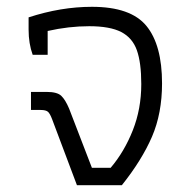

<svg xmlns="http://www.w3.org/2000/svg" viewBox="-20 -544 554 564"><path d="M133 -194Q127 -210 121 -215.5Q115 -221 99 -221H71V-274H117Q148 -274 160 -262.5Q172 -251 183 -225L250 -51H305Q345 -98 370 -161Q395 -224 395 -297Q395 -360 382 -396.5Q369 -433 336 -450Q303 -467 242 -467Q182 -467 120 -453V-383H76Q64 -416 64 -457V-493Q159 -524 250 -524Q364 -524 410 -468Q456 -412 456 -299Q456 -211 426.5 -142.5Q397 -74 338 0H206Z"/></svg>

Font: Athiti
Style: Regular
Weight: 400
Designer: CadsonDemak Team
Foundry: CadsonDemak
Version: Version 1.033